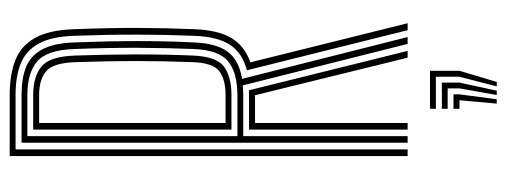

<svg xmlns="http://www.w3.org/2000/svg" viewBox="-336 -504 1019 386"><g transform="rotate(-90 173.0 -310.5)"><path d="M52.8 0V-800H175.8Q216.8 -800 245.6 -788.6Q274.5 -777.2 290.2 -749.2Q306 -721.2 307.8 -670.8Q310.5 -600.5 310.4 -542.9Q310.2 -485.2 307.8 -429Q306 -381.5 290.4 -354.9Q274.8 -328.2 241.2 -316L319.8 0H305.8L225.2 -323.2Q260.2 -332.2 276.5 -357.2Q292.8 -382.2 294.5 -429.5Q296.8 -485 296.9 -544.1Q297 -603.2 294.5 -670.2Q293 -716 278.9 -741.6Q264.8 -767.2 238.9 -777.8Q213 -788.2 175.8 -788.2H66.2V0ZM106 0V-318.8H162.8Q169 -318.8 174.6 -318.9Q180.2 -319 185 -319L264.2 0H250.5L175 -307Q172.2 -306.8 169.2 -306.8Q166.2 -306.8 163 -306.8H119.2V0ZM79.5 0V-776.2H175.8Q209.2 -776.2 232 -767Q254.8 -757.8 267.2 -734.5Q279.8 -711.2 281.2 -669.8Q283.8 -604.8 283.9 -544.9Q284 -485 281.2 -430Q279.5 -384.5 262.5 -361.8Q245.5 -339 208 -332.8L292 0H278.2L194.8 -331.5Q190 -331 185 -330.8Q180 -330.5 175.2 -330.5H92.8V0ZM92.8 -342.2H175.2Q219.5 -342.2 242.6 -360.4Q265.8 -378.5 268 -430.2Q270.2 -485.5 270.4 -544.6Q270.5 -603.8 268 -669.5Q266 -726 242.5 -745.2Q219 -764.5 175.8 -764.5H92.8ZM106 -354.2V-752.8H175.8Q212.2 -752.8 232.6 -736.2Q253 -719.8 254.8 -669Q257 -606.2 257.1 -546.6Q257.2 -487 254.8 -431Q252.8 -384.2 232.5 -369.2Q212.2 -354.2 175.2 -354.2ZM119.2 -366H175.2Q207 -366 223.5 -378.8Q240 -391.5 241.5 -431.2Q243.8 -489 243.8 -547.5Q243.8 -606 241.5 -668.5Q240 -712.8 223.2 -726.8Q206.5 -740.8 175.8 -740.8H119.2ZM192.8 179.2 212.2 104.2V56.8H147.8V45H224.2V104.2L201.8 179.2ZM158.2 179.2 165 104.2H147.8V92.2H176.8V104.2L167 179.2ZM175.5 179.2 188.8 104.2V80.5H147.8V68.8H200.5V104.2L184.2 179.2Z"/></g></svg>

Font: Big Shoulders Inline Display Thin
Style: Regular
Weight: 400
Version: Version 2.002